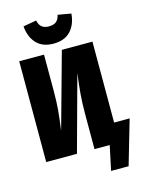

<svg xmlns="http://www.w3.org/2000/svg" viewBox="-155 -1019 968 1279"><g transform="rotate(-15 328.5 -379.5)"><path d="M133 -912 224 -928Q231 -896 249 -882Q267 -868 298 -868Q329 -868 347 -882Q365 -896 372 -928L463 -912Q457 -838 415.5 -793.5Q374 -749 298 -749Q222 -749 180.5 -793.5Q139 -838 133 -912ZM657 -137 568 169H447L483 0H378V-241Q378 -318 383.5 -383Q389 -448 399 -520L257 0H45V-695H216V-448Q216 -370 211 -313.5Q206 -257 195 -176L339 -695H550V-137Z"/></g></svg>

Font: Fira Sans Condensed ExtraBold
Style: Regular
Weight: 800
Width: 3
Designer: Carrois Corporate & Edenspiekermann AG
Foundry: Carrois Corporate GbR & Edenspiekermann AG
Version: Version 4.203